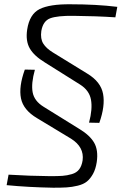

<svg xmlns="http://www.w3.org/2000/svg" viewBox="-20 -722 584 897"><path d="M354 -327 190 -430Q139 -461 119 -496Q99 -531 107 -584Q118 -656 165 -679.5Q212 -703 310 -702Q430 -702 528 -690L519 -641Q429 -647 324 -648Q248 -649 214.5 -636.5Q181 -624 173 -577Q168 -541 182 -518.5Q196 -496 227 -477L388 -378Q451 -340 461.5 -283.5Q472 -227 444 -148L396 -149Q413 -213 405 -256.5Q397 -300 354 -327ZM96 -397 143 -396Q125 -332 132.5 -291Q140 -250 184 -223L350 -120Q400 -90 420 -55Q440 -20 432 35Q427 68 414.5 90.5Q402 113 386 126Q370 139 343 145.5Q316 152 291.5 153.5Q267 155 229 155Q113 153 11 143L20 94Q118 100 215 101Q251 101 272 99.5Q293 98 315.5 91.5Q338 85 350 69Q362 53 366 27Q374 -35 312 -74L153 -170Q89 -208 78 -262.5Q67 -317 96 -397Z"/></svg>

Font: Exo 2.0 Light
Style: Italic
Weight: 300
Italic angle: -8°
Designer: Natanael Gama
Version: Version 1.001;PS 001.001;hotconv 1.0.70;makeotf.lib2.5.58329